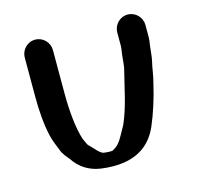

<svg xmlns="http://www.w3.org/2000/svg" viewBox="-79 -578 692 665"><g transform="rotate(-15 266.5 -245.5)"><path d="M50 -300.6C50 -252 53.6 -200.8 63.5 -158.4C68.9 -135.4 76.9 -119.3 83.1 -102.8C90.1 -82.2 104.1 -69.9 109.9 -61.6C121.4 -45.4 132.7 -31.9 154.4 -19C179.5 -4.8 201.2 -1.2 228.8 0.8C346.3 9.5 390.8 -49.9 411.3 -95.9C429.9 -139 446.4 -191.2 457.4 -240.1C464.6 -265.1 467 -293 472.4 -313.8C475.9 -327.5 477 -347.7 478.8 -361.2L480.7 -376.6C481.8 -381.6 483 -390.6 483 -397.1V-442C483 -469.6 460.9 -493 432.5 -493C404.1 -493 382 -469.6 382 -442V-394C382 -390.7 381.8 -387.7 381.3 -384.2C377.1 -362.2 376.6 -338.1 373.5 -318.8C357.1 -254.3 344.5 -184.4 319.2 -127.7L300.4 -93.9C288.6 -72.6 279.5 -61 260.3 -51C255.2 -49.9 238.1 -50.4 226.9 -52.5C211.5 -58.8 205.3 -71.2 183.3 -92.2C180.7 -94.7 178.5 -101.3 170.9 -117.2C157.2 -157.5 151 -223 151 -284V-441C151 -468.6 128.9 -492 100.5 -492C72.1 -492 50 -468.6 50 -441Z"/></g></svg>

Font: NumbBunny
Style: Bk
Weight: 400
Designer: Robert Jablonski
Foundry: Cannot Into Space Fonts
Version: Version 1.0